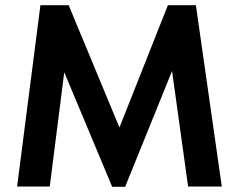

<svg xmlns="http://www.w3.org/2000/svg" viewBox="-20 -720 922 741"><path d="M136 -700H245L441 -228L628 -700H736L836 0H706L644 -446L463 1H413L228 -441L172 0H46Z"/></svg>

Font: Tilda Sans Bold
Style: Regular
Weight: 700
Designer: ParaType Ltd
Foundry: ParaType Ltd
Version: Version 1.009